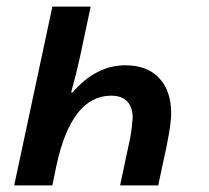

<svg xmlns="http://www.w3.org/2000/svg" viewBox="-20 -560 630 580"><path d="M342.8 0 373 -142.1Q377.9 -166 380.9 -204.1Q380.9 -235.8 364.3 -253.4Q347.7 -271 315.9 -271Q195.3 -271 149.9 -57.1L138.2 0H22.9L138.2 -540H253.9Q232.9 -440.9 222.2 -390.6Q211.4 -340.3 194.8 -280.8H199.2Q270 -362.8 358.9 -362.8Q424.8 -362.8 460.9 -324Q497.1 -285.2 497.1 -217.8Q497.1 -174.8 470.2 -57.6L458 0Z"/></svg>

Font: Open Sans Semibold
Style: Italic
Weight: 600
Italic angle: -12°
Foundry: Ascender Corporation
Version: Version 1.10